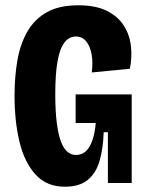

<svg xmlns="http://www.w3.org/2000/svg" viewBox="-20 -692 554 726"><path d="M225 14Q156 14 114 -32.5Q72 -79 53.5 -156.5Q35 -234 35 -330Q35 -403 46 -465Q57 -527 84 -573.5Q111 -620 157.5 -646Q204 -672 276 -672Q342 -672 384 -651Q426 -630 448 -595.5Q470 -561 475 -518.5Q480 -476 471 -432L327 -418Q332 -455 326.5 -486Q321 -517 306 -535.5Q291 -554 267 -554Q241 -554 223.5 -531Q206 -508 197.5 -460Q189 -412 189 -337Q189 -270 195 -225Q201 -180 211.5 -154Q222 -128 236.5 -117Q251 -106 267 -106Q289 -106 304.5 -120Q320 -134 329.5 -162Q339 -190 342 -227H266V-335H478V-225V0H388V-192H372Q370 -130 356.5 -83.5Q343 -37 311.5 -11.5Q280 14 225 14Z"/></svg>

Font: Bricolage Grotesque 24pt Condensed ExtraBold
Style: Regular
Weight: 800
Width: 3
Designer: Mathieu Triay
Foundry: Atelier Triay
Version: Version 1.001;gftools[0.9.33.dev8+g029e19f]